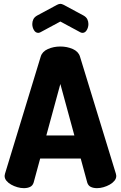

<svg xmlns="http://www.w3.org/2000/svg" viewBox="-20 -979 629 999"><path d="M104 0Q88 0 70.5 -5Q53 -10 38 -18.5Q23 -27 13.5 -38.5Q4 -50 4 -64Q4 -67 6 -75L192 -685Q200 -711 229.5 -724Q259 -737 294 -737Q329 -737 358.5 -724Q388 -711 396 -685L583 -75Q585 -67 585 -64Q585 -50 575.5 -38.5Q566 -27 551 -18.5Q536 -10 518.5 -5Q501 0 485 0Q466 0 452.5 -6.5Q439 -13 434 -29L400 -154H189L155 -29Q150 -13 136.5 -6.5Q123 0 104 0ZM367 -274 294 -542 221 -274ZM190 -811Q184 -808 179 -808Q165 -808 156.5 -822.5Q148 -837 148 -854Q148 -867 153.5 -878.5Q159 -890 173 -898L277 -954Q287 -959 294 -959Q301 -959 311 -954L415 -898Q429 -890 434.5 -878.5Q440 -867 440 -854Q440 -837 431.5 -822.5Q423 -808 409 -808Q404 -808 398 -811L294 -867Z"/></svg>

Font: AkaAcidDosis
Style: ExtraBold
Weight: 800
Designer: Edgar Tolentino, Pablo Impallari, Igino Marini, Aka-Acid
Foundry: Edgar Tolentino, Pablo Impallari, Igino Marini, Aka-Acid
Version: Version 1.007